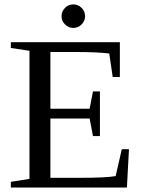

<svg xmlns="http://www.w3.org/2000/svg" viewBox="-20 -845 651 865"><path d="M28.8 -25.9 112.8 -39.1V-616.2L28.8 -628.9V-654.8H520V-498H487.8L472.2 -604Q417.5 -610.8 314 -610.8H207V-355H383.8L398.9 -433.1H430.2V-231.9H398.9L383.8 -311H207V-43.9H335.9Q461.9 -43.9 501 -51.8L528.8 -172.9H561L551.8 0H28.8ZM363.3 -772Q363.3 -750.5 347.7 -734.9Q332 -719.2 310.1 -719.2Q288.6 -719.2 272.9 -734.9Q257.3 -750.5 257.3 -772Q257.3 -793.9 272.9 -809.6Q288.6 -825.2 310.1 -825.2Q332 -825.2 347.7 -809.6Q363.3 -793.9 363.3 -772Z"/></svg>

Font: Times New Roman
Style: Regular
Weight: 400
Designer: Steve Matteson
Foundry: Ascender Corporation
Version: Version 2.00.3